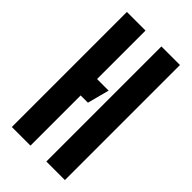

<svg xmlns="http://www.w3.org/2000/svg" viewBox="-244 -872 944 944"><g transform="rotate(45 227.5 -400.0)"><path d="M43 0V-800H172.5V-463H253L223 -349H172.5V0ZM283 0V-800H412V0Z"/></g></svg>

Font: Big Shoulders Stencil Display ExtraBold
Style: Regular
Weight: 800
Designer: Patric King
Foundry: XO Type Co
Version: Version 1.000